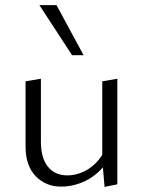

<svg xmlns="http://www.w3.org/2000/svg" viewBox="-20 -726 560 751"><path d="M220 4Q159 4 119.5 -37Q80 -78 80 -152V-408L140 -418V-171Q140 -109 167 -74.5Q194 -40 244 -40Q271 -40 299 -51Q327 -62 352 -85.5Q377 -109 394 -147L416 -124Q395 -80 363 -51.5Q331 -23 293.5 -9.5Q256 4 220 4ZM389 5 380 -100V-408L439 -418V-5ZM262 -510 134 -706H201L307 -510Z"/></svg>

Font: Ysabeau Office Light
Style: Regular
Weight: 300
Designer: Christian Thalmann (Catharsis Fonts)
Version: Version 2.001;gftools[0.9.30]; featfreeze: tnum,lnum,ss02